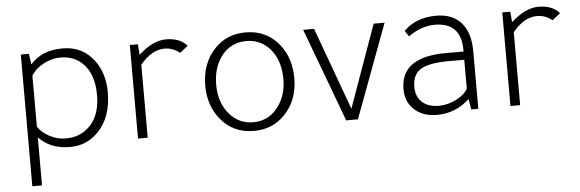

<svg xmlns="http://www.w3.org/2000/svg" viewBox="-45 -605 2802 928"><g transform="rotate(-5 1356.0 -140.5)"><path d="M117 -454 125 -402Q179 -466 282 -466Q378 -466 434 -391Q481 -328 481 -236Q481 -114 413 -45Q357 12 277 12Q181 12 125 -48V185H78V-454ZM125 -348V-100Q144 -70 182 -50.5Q220 -31 260 -31Q337 -31 384 -86Q428 -138 428 -226Q428 -326 378 -378Q336 -423 267 -423Q225 -423 185.5 -402Q146 -381 125 -348Z M650 -403Q720 -466 783 -466Q851 -466 885 -426L846 -395Q813 -422 772 -422Q710 -422 654 -354V0H607V-454H646Z M1169 -466Q1272 -466 1334 -387Q1385 -320 1385 -226Q1385 -118 1319 -50Q1260 12 1169 12Q1065 12 1004 -67Q953 -133 953 -226Q953 -335 1019 -404Q1078 -466 1169 -466ZM1169 -424Q1090 -424 1044 -359Q1006 -305 1006 -226Q1006 -137 1056 -81Q1101 -30 1169 -30Q1247 -30 1293 -95Q1332 -149 1332 -226Q1332 -317 1283 -373Q1238 -424 1169 -424Z M1674 0H1617L1448 -454H1501L1647 -54L1790 -454H1843Z M2258 0H2224L2215 -51Q2148 12 2056 12Q1989 12 1947.5 -26Q1906 -64 1906 -126Q1906 -282 2126 -282H2211V-290Q2211 -423 2083 -423Q2018 -423 1955 -378L1936 -406Q1996 -466 2094 -466Q2173 -466 2215.5 -417.5Q2258 -369 2258 -279ZM2211 -242H2134Q2040 -242 1999.5 -217Q1959 -192 1959 -133Q1959 -85 1988.5 -58Q2018 -31 2070 -31Q2112 -31 2153 -51.5Q2194 -72 2211 -101Z M2457 -403Q2527 -466 2590 -466Q2658 -466 2692 -426L2653 -395Q2620 -422 2579 -422Q2517 -422 2461 -354V0H2414V-454H2453Z"/></g></svg>

Font: Tajawal Light
Style: Regular
Weight: 300
Designer: Boutros Fonts
Foundry: Created by Boutros International 2017
Version: Version 1.700